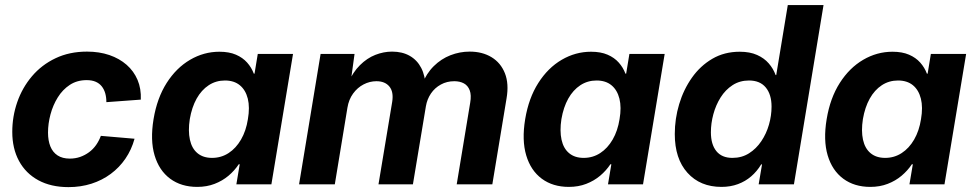

<svg xmlns="http://www.w3.org/2000/svg" viewBox="-20 -748 3952 779"><path d="M257.8 11.2Q187 11.2 135.7 -16.6Q84.5 -44.4 57.1 -95Q29.8 -145.5 29.8 -212.9Q29.8 -275.4 50 -333.7Q70.3 -392.1 109.6 -438.5Q148.9 -484.9 205.3 -511.7Q261.7 -538.6 333 -538.6Q382.8 -538.6 423.6 -524.7Q464.4 -510.7 493.7 -485.1Q522.9 -459.5 538.1 -423.8Q553.2 -388.2 551.3 -343.8L411.6 -333.5Q411.6 -353 407 -369.4Q402.3 -385.7 392.8 -397.7Q383.3 -409.7 368.2 -416.3Q353 -422.9 331.5 -422.9Q292.5 -422.9 263.2 -403.6Q233.9 -384.3 214.4 -352.8Q194.8 -321.3 184.8 -283.7Q174.8 -246.1 174.8 -210Q174.8 -177.7 184.3 -154.1Q193.8 -130.4 213.6 -117.4Q233.4 -104.5 263.2 -104.5Q285.6 -104.5 305.2 -111.3Q324.7 -118.2 341.3 -130.4Q357.9 -142.6 369.9 -159.7Q381.8 -176.8 389.2 -196.8L525.9 -185.1Q513.7 -140.6 489 -104.5Q464.4 -68.4 429.4 -42.5Q394.5 -16.6 351.1 -2.7Q307.6 11.2 257.8 11.2Z M780.3 10.3Q715.3 10.3 670.4 -22.9Q625.5 -56.2 607.2 -117.7Q588.9 -179.2 603 -264.6Q617.2 -350.1 656.2 -411.4Q695.3 -472.7 751.2 -505.4Q807.1 -538.1 870.1 -538.1Q909.7 -538.1 937.3 -526.1Q964.8 -514.2 982.7 -494.1Q1000.5 -474.1 1009.8 -449.2H1012.7L1025.9 -529.3H1168.9L1081.1 0H939L952.6 -81.5H948.7Q931.6 -55.7 907 -34.9Q882.3 -14.2 850.6 -2Q818.8 10.3 780.3 10.3ZM840.3 -107.4Q877.4 -107.4 907.5 -127Q937.5 -146.5 958 -181.9Q978.5 -217.3 985.8 -264.6Q994.1 -312.5 985.4 -347.7Q976.6 -382.8 953.1 -402.1Q929.7 -421.4 892.6 -421.4Q856 -421.4 826.7 -402.1Q797.4 -382.8 777.8 -347.9Q758.3 -313 750 -264.6Q742.7 -216.8 750.5 -181.2Q758.3 -145.5 781.2 -126.5Q804.2 -107.4 840.3 -107.4Z M1193.4 0 1280.8 -529.3H1418.5L1401.4 -404.3L1391.1 -408.7Q1411.6 -455.1 1440.4 -483.6Q1469.2 -512.2 1502.9 -525.4Q1536.6 -538.6 1570.8 -538.6Q1612.3 -538.6 1642.3 -521.5Q1672.4 -504.4 1689 -472.4Q1705.6 -440.4 1706.5 -395.5L1691.9 -404.8Q1710 -450.2 1740 -479.7Q1770 -509.3 1807.6 -523.9Q1845.2 -538.6 1885.7 -538.6Q1937 -538.6 1974.4 -515.9Q2011.7 -493.2 2028.6 -450.7Q2045.4 -408.2 2035.2 -348.6L1977.5 0H1833L1887.7 -331.1Q1893.1 -362.3 1885.7 -381.6Q1878.4 -400.9 1862.1 -409.7Q1845.7 -418.5 1823.2 -418.5Q1793 -418.5 1768.6 -405Q1744.1 -391.6 1728.5 -368.7Q1712.9 -345.7 1708 -316.9L1655.3 0H1515.6L1571.3 -335Q1577.6 -375.5 1559.8 -397Q1542 -418.5 1507.3 -418.5Q1480 -418.5 1455.1 -405.5Q1430.2 -392.6 1412.6 -368.4Q1395 -344.2 1389.6 -311L1338.4 0Z M2288.1 10.3Q2223.1 10.3 2178.2 -22.9Q2133.3 -56.2 2115 -117.7Q2096.7 -179.2 2110.8 -264.6Q2125 -350.1 2164.1 -411.4Q2203.1 -472.7 2259 -505.4Q2314.9 -538.1 2377.9 -538.1Q2417.5 -538.1 2445.1 -526.1Q2472.7 -514.2 2490.5 -494.1Q2508.3 -474.1 2517.6 -449.2H2520.5L2533.7 -529.3H2676.8L2588.9 0H2446.8L2460.4 -81.5H2456.5Q2439.5 -55.7 2414.8 -34.9Q2390.1 -14.2 2358.4 -2Q2326.7 10.3 2288.1 10.3ZM2348.1 -107.4Q2385.3 -107.4 2415.3 -127Q2445.3 -146.5 2465.8 -181.9Q2486.3 -217.3 2493.7 -264.6Q2502 -312.5 2493.2 -347.7Q2484.4 -382.8 2460.9 -402.1Q2437.5 -421.4 2400.4 -421.4Q2363.8 -421.4 2334.5 -402.1Q2305.2 -382.8 2285.6 -347.9Q2266.1 -313 2257.8 -264.6Q2250.5 -216.8 2258.3 -181.2Q2266.1 -145.5 2289.1 -126.5Q2312 -107.4 2348.1 -107.4Z M2907.2 10.3Q2820.8 10.3 2769.3 -46.9Q2717.8 -104 2717.8 -204.1Q2717.8 -266.1 2735.6 -325.4Q2753.4 -384.8 2787.4 -432.9Q2821.3 -481 2870.1 -509.5Q2918.9 -538.1 2981.4 -538.1Q3022.5 -538.1 3051.5 -525.1Q3080.6 -512.2 3099.1 -490.7Q3117.7 -469.2 3127 -443.4H3129.4L3176.3 -727.5H3321.3L3201.2 0H3058.1L3071.8 -81.1H3068.4Q3051.3 -52.7 3027.8 -32.5Q3004.4 -12.2 2974.1 -1Q2943.8 10.3 2907.2 10.3ZM2951.7 -107.4Q2989.7 -107.4 3019 -126Q3048.3 -144.5 3068.8 -175Q3089.4 -205.6 3099.9 -242.2Q3110.4 -278.8 3110.4 -315.4Q3110.4 -364.7 3086.9 -393.1Q3063.5 -421.4 3019 -421.4Q2981.4 -421.4 2952.4 -402.6Q2923.3 -383.8 2903.8 -352.8Q2884.3 -321.8 2874.3 -284.7Q2864.3 -247.6 2864.3 -211.4Q2864.3 -162.1 2886.5 -134.8Q2908.7 -107.4 2951.7 -107.4Z M3511.2 10.3Q3446.3 10.3 3401.4 -22.9Q3356.4 -56.2 3338.1 -117.7Q3319.8 -179.2 3334 -264.6Q3348.1 -350.1 3387.2 -411.4Q3426.3 -472.7 3482.2 -505.4Q3538.1 -538.1 3601.1 -538.1Q3640.6 -538.1 3668.2 -526.1Q3695.8 -514.2 3713.6 -494.1Q3731.4 -474.1 3740.7 -449.2H3743.7L3756.8 -529.3H3899.9L3812 0H3669.9L3683.6 -81.5H3679.7Q3662.6 -55.7 3637.9 -34.9Q3613.3 -14.2 3581.5 -2Q3549.8 10.3 3511.2 10.3ZM3571.3 -107.4Q3608.4 -107.4 3638.4 -127Q3668.5 -146.5 3689 -181.9Q3709.5 -217.3 3716.8 -264.6Q3725.1 -312.5 3716.3 -347.7Q3707.5 -382.8 3684.1 -402.1Q3660.6 -421.4 3623.5 -421.4Q3586.9 -421.4 3557.6 -402.1Q3528.3 -382.8 3508.8 -347.9Q3489.3 -313 3481 -264.6Q3473.6 -216.8 3481.4 -181.2Q3489.3 -145.5 3512.2 -126.5Q3535.2 -107.4 3571.3 -107.4Z"/></svg>

Font: Inter 24pt
Style: Bold Italic
Weight: 700
Italic angle: -9.3988°
Version: Version 4.001;git-66647c0bb